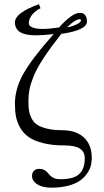

<svg xmlns="http://www.w3.org/2000/svg" viewBox="-20 -683 495 910"><path d="M171.9 -644Q168.9 -643.1 161.1 -638.2Q153.3 -633.3 142.8 -624.5Q132.3 -615.7 124.5 -601.6Q116.7 -587.4 116.7 -572.3Q116.7 -559.6 134.5 -552.7Q152.3 -545.9 183.1 -545.9Q211.4 -545.9 259.3 -552.7Q322.8 -622.1 357.4 -622.1Q392.1 -622.1 392.1 -580.1Q392.1 -560.1 360.1 -545.2Q328.1 -530.3 270.5 -522.5Q219.2 -457.5 187 -408.4Q154.8 -359.4 139.6 -322Q124.5 -284.7 119.6 -259Q114.7 -233.4 114.7 -201.7Q114.7 -176.8 117.4 -159.2Q120.1 -141.6 129.4 -122.6Q138.7 -103.5 155.3 -92.3Q171.9 -81.1 201.9 -73.5Q231.9 -65.9 273.9 -65.9Q340.8 -65.9 377.9 -31.2Q415 3.4 415 66.4Q415 85 410.4 102.8Q405.8 120.6 392.3 139.9Q378.9 159.2 358.4 173.6Q337.9 188 302.7 197.3Q267.6 206.5 222.7 206.5Q201.7 206.5 181.9 201.4Q162.1 196.3 147 183.1Q131.8 169.9 131.8 151.4Q131.8 135.7 140.9 126.5Q149.9 117.2 167 117.2Q179.7 117.2 189.2 122.3Q198.7 127.4 204.8 134.5Q210.9 141.6 217.8 148.9Q224.6 156.2 236.6 161.4Q248.5 166.5 265.1 166.5Q330.1 166.5 356 141.4Q381.8 116.2 381.8 67.4Q381.8 36.6 358.9 21.5Q335.9 6.3 286.1 6.3Q227.5 6.3 184.6 -4.6Q141.6 -15.6 116.2 -33.2Q90.8 -50.8 75.7 -77.6Q60.5 -104.5 55.7 -130.9Q50.8 -157.2 50.8 -191.4Q50.8 -262.2 90.8 -333.5Q130.9 -404.8 234.4 -521.5Q185.1 -515.6 147.9 -515.6Q50.8 -515.6 50.8 -577.1Q50.8 -622.1 164.6 -663.1ZM298.3 -554.2Q312 -554.2 337.9 -565.2Q363.8 -576.2 363.8 -586.9Q363.8 -591.8 356 -591.8Q347.2 -591.8 332.8 -582.5Q318.4 -573.2 308.6 -563.5Z"/></svg>

Font: Libertinage
Style: b
Weight: 400
Designer: OSP
Foundry: OSP
Version: Version 1.0; 2008; OFL relea